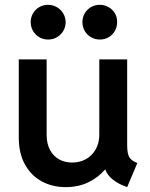

<svg xmlns="http://www.w3.org/2000/svg" viewBox="-20 -766 619 794"><path d="M57.6 -197.3V-520.5H172.9V-208Q172.9 -171.4 187 -145.5Q201.2 -119.6 224.9 -106.7Q248.5 -93.8 278.3 -93.8Q311 -93.8 336.7 -108.6Q362.3 -123.5 376.5 -149.7Q390.6 -175.8 390.6 -208V-520.5H505.9V-163.1Q506.3 -130.9 514.6 -116.2Q522.9 -101.6 547.9 -91.8L505.9 7.8Q469.7 -4.9 446.8 -23.2Q423.8 -41.5 415.5 -64.5H414.1Q384.8 -30.8 344 -11.5Q303.2 7.8 252 7.8Q195.8 7.8 151.9 -16.4Q107.9 -40.5 82.8 -86.7Q57.6 -132.8 57.6 -197.3ZM320.8 -674.8Q320.8 -694.3 330.3 -710.7Q339.8 -727.1 356.2 -736.6Q372.6 -746.1 392.1 -746.1Q412.1 -746.1 429 -736.6Q445.8 -727.1 455.3 -710.7Q464.8 -694.3 464.4 -674.8Q464.4 -654.8 455.1 -638.2Q445.8 -621.6 429.4 -612.1Q413.1 -602.5 393.1 -602.5Q373 -602.5 356.4 -612.1Q339.8 -621.6 330.3 -638.2Q320.8 -654.8 320.8 -674.8ZM106.9 -674.8Q106.9 -694.3 116.5 -710.7Q126 -727.1 142.3 -736.6Q158.7 -746.1 178.2 -746.1Q198.2 -746.1 214.8 -736.6Q231.4 -727.1 241.2 -710.9Q251 -694.8 251.5 -674.8Q251.5 -654.8 241.7 -638.2Q231.9 -621.6 215.6 -612.1Q199.2 -602.5 179.2 -602.5Q159.2 -602.5 142.6 -612.1Q126 -621.6 116.5 -638.2Q106.9 -654.8 106.9 -674.8Z"/></svg>

Font: Reddit Sans Strawberry SemiBold
Style: Regular
Weight: 600
Designer: Stephen Hutchings
Foundry: Reddit
Version: Version 1.013